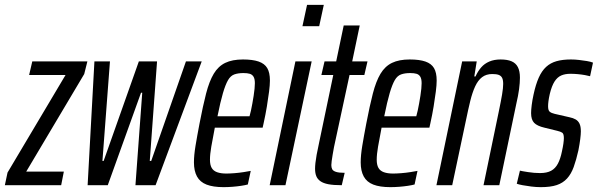

<svg xmlns="http://www.w3.org/2000/svg" viewBox="-47 -763 2463 791"><path d="M-27 0 -16 -52 223 -454H73L86 -510H313L300 -458L61 -56H216L205 0Z M314 0 342 -510H406L375 -100H380L525 -510H600L570 -100H576L719 -510H784L594 0H511L539 -381H534L397 0Z M874 8Q831 8 804 -2.5Q777 -13 764.5 -36Q752 -59 752 -94Q752 -123 758.5 -162.5Q765 -202 775 -254Q789 -327 802 -377.5Q815 -428 833.5 -459Q852 -490 881 -504Q910 -518 954 -518Q994 -518 1018.5 -509.5Q1043 -501 1054 -482.5Q1065 -464 1065 -431Q1065 -413 1061.5 -385.5Q1058 -358 1052.5 -324.5Q1047 -291 1039 -255L1035 -237H838Q829 -191 823.5 -159Q818 -127 818 -105Q818 -84 825 -71.5Q832 -59 847.5 -53.5Q863 -48 885 -48Q899 -48 918.5 -49.5Q938 -51 957 -54Q976 -57 986 -59L974 -3Q963 0 946.5 2.5Q930 5 911 6.5Q892 8 874 8ZM849 -284H981L987 -308Q993 -336 998 -368.5Q1003 -401 1003 -420Q1003 -438 997.5 -447Q992 -456 982 -459Q972 -462 956 -462Q934 -462 918.5 -456.5Q903 -451 892.5 -433Q882 -415 871.5 -379.5Q861 -344 849 -284Z M1199 -655 1218 -743H1287L1268 -655ZM1064 0 1170 -510H1237L1129 0Z M1361 0Q1327 0 1306 -4Q1285 -8 1273 -16.5Q1261 -25 1256 -37.5Q1251 -50 1251 -68Q1251 -78 1252.5 -92Q1254 -106 1257.5 -125.5Q1261 -145 1267 -172L1326 -454H1277L1290 -510H1338L1369 -658H1435L1404 -510H1467L1454 -454H1393L1329 -157Q1326 -141 1323.5 -126Q1321 -111 1319.5 -100Q1318 -89 1318 -83Q1318 -73 1321.5 -66Q1325 -59 1337 -55Q1349 -51 1373 -51Z M1561 8Q1518 8 1491 -2.5Q1464 -13 1451.5 -36Q1439 -59 1439 -94Q1439 -123 1445.5 -162.5Q1452 -202 1462 -254Q1476 -327 1489 -377.5Q1502 -428 1520.5 -459Q1539 -490 1568 -504Q1597 -518 1641 -518Q1681 -518 1705.5 -509.5Q1730 -501 1741 -482.5Q1752 -464 1752 -431Q1752 -413 1748.5 -385.5Q1745 -358 1739.5 -324.5Q1734 -291 1726 -255L1722 -237H1525Q1516 -191 1510.5 -159Q1505 -127 1505 -105Q1505 -84 1512 -71.5Q1519 -59 1534.5 -53.5Q1550 -48 1572 -48Q1586 -48 1605.5 -49.5Q1625 -51 1644 -54Q1663 -57 1673 -59L1661 -3Q1650 0 1633.5 2.5Q1617 5 1598 6.5Q1579 8 1561 8ZM1536 -284H1668L1674 -308Q1680 -336 1685 -368.5Q1690 -401 1690 -420Q1690 -438 1684.5 -447Q1679 -456 1669 -459Q1659 -462 1643 -462Q1621 -462 1605.5 -456.5Q1590 -451 1579.5 -433Q1569 -415 1558.5 -379.5Q1548 -344 1536 -284Z M1751 0 1857 -510H1917L1907 -448H1912Q1922 -470 1935.5 -485.5Q1949 -501 1969 -509.5Q1989 -518 2015 -518Q2043 -518 2060.5 -510.5Q2078 -503 2086.5 -486.5Q2095 -470 2095 -443Q2095 -422 2091.5 -395.5Q2088 -369 2080 -335L2010 0H1945L2008 -304Q2017 -347 2021.5 -374Q2026 -401 2026 -417Q2026 -434 2021.5 -442.5Q2017 -451 2007.5 -454.5Q1998 -458 1981 -458Q1956 -458 1939 -445Q1922 -432 1910.5 -407Q1899 -382 1890.5 -347.5Q1882 -313 1873 -269L1816 0Z M2181 8Q2162 8 2142 5.5Q2122 3 2106 0Q2090 -3 2082 -6L2095 -60Q2098 -59 2107 -57.5Q2116 -56 2128.5 -54Q2141 -52 2153.5 -51Q2166 -50 2178 -50Q2206 -50 2223.5 -59.5Q2241 -69 2251.5 -89Q2262 -109 2268 -139Q2272 -157 2274 -171Q2276 -185 2276 -194Q2276 -212 2269 -216.5Q2262 -221 2249 -224L2196 -237Q2166 -244 2153.5 -257Q2141 -270 2141 -297Q2141 -310 2143.5 -330Q2146 -350 2151 -373Q2160 -415 2172.5 -443Q2185 -471 2203 -487.5Q2221 -504 2246 -511Q2271 -518 2305 -518Q2321 -518 2338.5 -516Q2356 -514 2371 -511.5Q2386 -509 2396 -505L2384 -449Q2377 -451 2363.5 -453.5Q2350 -456 2334 -457.5Q2318 -459 2303 -459Q2281 -459 2265 -452Q2249 -445 2237.5 -427Q2226 -409 2218 -376Q2214 -358 2212.5 -346Q2211 -334 2211 -325Q2211 -308 2218 -302.5Q2225 -297 2238 -294L2299 -280Q2314 -277 2324.5 -271Q2335 -265 2340.5 -253.5Q2346 -242 2346 -222Q2346 -210 2343.5 -190Q2341 -170 2336 -144Q2327 -104 2316.5 -75Q2306 -46 2289 -27.5Q2272 -9 2246.5 -0.5Q2221 8 2181 8Z"/></svg>

Font: Saira UltraCondensed Medium
Style: Italic
Weight: 500
Width: 1
Italic angle: -12°
Designer: Hector Gatti with collaboration of the Omnibus-Type team
Foundry: Omnibus-Type
Version: Version 1.101